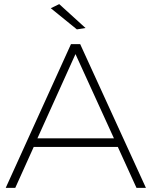

<svg xmlns="http://www.w3.org/2000/svg" viewBox="-20 -914 738 934"><path d="M396 -777.8 354 -771 227.1 -874 268.1 -894ZM644 0 553.2 -199.2H144L54.2 0H7.8L325.2 -699.2H370.1L689.9 0ZM162.1 -241.2H534.2L347.2 -650.9Z"/></svg>

Font: Montserrat-Arabic ExtraLight
Style: Regular
Weight: 275
Designer: Mohamed Gaber
Foundry: Kief Type Foundry
Version: Version 5.008;PS 005.008;hotconv 1.0.88;makeotf.lib2.5.64775